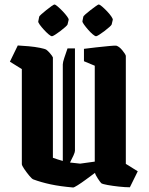

<svg xmlns="http://www.w3.org/2000/svg" viewBox="-20 -822 660 853"><path d="M77 -515 24 -548 59 -620Q80 -619 107.5 -616.5Q135 -614 157.5 -609.5Q180 -605 186 -601Q192 -597 202 -585.5Q212 -574 215 -567V-121Q237 -113 259 -107V-536Q259 -545 265.5 -564.5Q272 -584 280 -607H313V-152Q313 -146 306.5 -131.5Q300 -117 291 -100Q313 -97 336 -95L401 -104V-530L353 -550V-605Q375 -608 406.5 -611.5Q438 -615 464.5 -617.5Q491 -620 497 -619Q510 -615 523.5 -598.5Q537 -582 539 -574V-94L592 -61L557 10Q536 10 508.5 7Q481 4 458.5 0Q436 -4 430 -8Q425 -13 414.5 -29Q404 -45 402 -54Q383 -40 362 -24.5Q341 -9 325 1Q309 11 305 11Q247 6 205 -3Q163 -12 128 -25Q122 -27 110 -41.5Q98 -56 87.5 -71.5Q77 -87 77 -93ZM350 -747Q350 -750 359.5 -758.5Q369 -767 382 -777Q395 -787 405.5 -794.5Q416 -802 418 -802Q423 -802 433.5 -793Q444 -784 455.5 -772Q467 -760 474.5 -749Q482 -738 481 -734L476 -713Q475 -710 465.5 -701.5Q456 -693 443.5 -683.5Q431 -674 420.5 -667.5Q410 -661 407 -661Q402 -661 392 -669.5Q382 -678 371.5 -690Q361 -702 353.5 -712.5Q346 -723 346 -727ZM154 -747Q154 -750 163.5 -758.5Q173 -767 185.5 -777Q198 -787 208.5 -794.5Q219 -802 222 -802Q226 -802 236.5 -793Q247 -784 258.5 -772Q270 -760 278 -749Q286 -738 285 -734L280 -713Q279 -710 269.5 -701.5Q260 -693 247.5 -683.5Q235 -674 224.5 -667.5Q214 -661 211 -661Q206 -661 196 -669.5Q186 -678 175 -690Q164 -702 156.5 -712.5Q149 -723 150 -727Z"/></svg>

Font: Grenze Gotisch
Style: Bold
Weight: 700
Designer: Renata Polastri
Foundry: Omnibus-Type
Version: Version 1.001